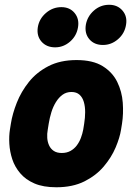

<svg xmlns="http://www.w3.org/2000/svg" viewBox="-20 -773 562 812"><path d="M492 -225Q486.6 -190.8 468.9 -149Q451.2 -107.2 418.8 -68.9Q386.4 -30.6 336.8 -5.8Q287.2 19 218.2 19Q163 19 125.7 2.9Q88.4 -13.2 65.4 -40.4Q42.4 -67.6 31.9 -99.7Q21.4 -131.8 19.5 -164.7Q17.6 -197.6 22 -225L26 -250Q32.6 -292 51.1 -338.8Q69.6 -385.6 102.2 -426.5Q134.8 -467.4 184.8 -493.2Q234.8 -519 303.8 -519Q372.8 -519 414.3 -493.2Q455.8 -467.4 475.8 -426.5Q495.8 -385.6 499.2 -338.8Q502.6 -292 496 -250ZM336 -250Q340 -274.8 340.1 -298.5Q340.2 -322.2 334.6 -341.6Q329 -361 316.3 -372.5Q303.6 -384 282.2 -384Q260.8 -384 244.8 -372.5Q228.8 -361 216.7 -341.6Q204.6 -322.2 197.3 -298.5Q190 -274.8 186 -250L182 -225Q178.6 -207.2 179.8 -189.8Q181 -172.4 187.7 -157.9Q194.4 -143.4 207.5 -134.7Q220.6 -126 241.4 -126Q262.2 -126 278 -134.7Q293.8 -143.4 304.7 -157.9Q315.6 -172.4 322.1 -189.8Q328.6 -207.2 332 -225ZM213.3 -572.8Q176.6 -572.8 155.4 -597.1Q134.2 -621.4 140 -658.2Q145.8 -693.6 174.4 -718.2Q202.9 -742.8 239.6 -742.8Q275 -742.8 295.4 -718.2Q315.8 -693.6 310 -658.2Q304.2 -621.4 276.4 -597.1Q248.5 -572.8 213.3 -572.8ZM415.4 -582.8Q378.6 -582.8 357.9 -607.1Q337.2 -631.4 343 -668Q349.2 -703.6 377 -728.2Q404.8 -752.8 441.6 -752.8Q477 -752.8 498.1 -728.2Q519.2 -703.6 513 -668Q507.2 -631.4 479 -607.1Q450.8 -582.8 415.4 -582.8Z"/></svg>

Font: Winky Sans
Style: Italic
Weight: 400
Italic angle: -8.97852°
Designer: Simon Atzbach
Foundry: typofactur
Version: Version 1.205